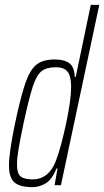

<svg xmlns="http://www.w3.org/2000/svg" viewBox="-20 -763 429 791"><path d="M17 -81Q17 -135 42 -255Q66 -368 85 -422Q104 -476 130.5 -497Q157 -518 205 -518Q247 -518 267 -501.5Q287 -485 288 -446H292L354 -743H389L231 0H205L217 -69H213Q194 -23 168 -7.5Q142 8 114 8Q62 8 39.5 -11.5Q17 -31 17 -81ZM212 -105Q232 -159 252.5 -255Q273 -351 273 -406Q273 -449 258.5 -467.5Q244 -486 210 -486Q172 -486 151.5 -470Q131 -454 115.5 -407.5Q100 -361 77 -255Q63 -188 56.5 -149.5Q50 -111 50 -86Q50 -49 64.5 -36.5Q79 -24 114 -24Q183 -24 212 -105Z"/></svg>

Font: Saira Ultra Condensed Thin
Style: Italic
Weight: 100
Width: 1
Italic angle: -12°
Designer: Hector Gatti with collaboration of the Omnibus-Type team
Foundry: Omnibus-Type
Version: Version 1.001; ttfautohint (v1.8)